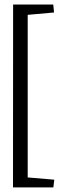

<svg xmlns="http://www.w3.org/2000/svg" viewBox="-20 -633 276 836"><path d="M212.4 183.1H36.6L37.1 -613.3H211.9L215.3 -578.6L100.6 -568.4V139.6L216.3 149.4Z"/></svg>

Font: Neuton Light
Style: Regular
Weight: 300
Designer: Brian M Zick
Foundry: Brian M Zick
Version: Version 1.560